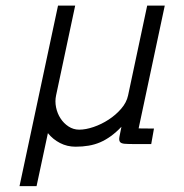

<svg xmlns="http://www.w3.org/2000/svg" viewBox="-20 -508 650 677"><path d="M513.2 0H457Q432.6 0 419.9 -1Q407.2 -2 403.1 -7.6Q398.9 -13.2 401.1 -25.6Q403.3 -38.1 408.2 -61Q389.6 -41.5 371.1 -28.1Q352.5 -14.6 333.3 -6.3Q314 2 292.5 5.6Q271 9.3 246.6 9.3Q216.8 9.3 191.7 -3.7Q166.5 -16.6 148.9 -38.6L108.9 148.4H48.8L184.6 -488.3H245.1L177.7 -171.4Q173.3 -150.9 177.7 -129.4Q182.1 -107.9 193.4 -90.6Q204.6 -73.2 221.7 -62Q238.8 -50.8 259.3 -50.8Q282.2 -50.8 310.1 -60.3Q337.9 -69.8 363 -86.2Q388.2 -102.5 407.2 -124.5Q426.3 -146.5 431.6 -171.4L499 -488.3H561L468.8 -55.2L522.9 -54.7Z"/></svg>

Font: SengBuhan
Style: Regular
Weight: 400
Designer: John M. Durdin
Foundry: Lao Script for Windows
Version: Version 1.400